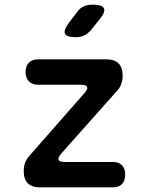

<svg xmlns="http://www.w3.org/2000/svg" viewBox="-20 -805 640 825"><path d="M153 0Q117 0 99.5 -17.5Q82 -35 82 -70Q82 -89 87.5 -104.5Q93 -120 105 -134L342 -404Q349 -412 352 -417.5Q355 -423 355 -427Q355 -434 348 -437.5Q341 -441 326 -441H143Q118 -441 104 -455.5Q90 -470 90 -495Q90 -521 104 -535.5Q118 -550 143 -550H436Q472 -550 489.5 -532.5Q507 -515 507 -480Q507 -461 501.5 -445Q496 -429 484 -416L244 -146Q237 -138 234 -132.5Q231 -127 231 -122Q231 -116 238 -112.5Q245 -109 260 -109H466Q491 -109 504.5 -94.5Q518 -80 518 -55Q518 -29 504.5 -14.5Q491 0 466 0ZM306 -645Q267 -645 259.5 -660Q252 -675 276 -707L311 -753Q324 -771 340.5 -778Q357 -785 379 -785Q419 -785 426.5 -769.5Q434 -754 409 -723L370 -675Q357 -660 341.5 -652.5Q326 -645 306 -645Z"/></svg>

Font: Maple Mono NL SemiBold
Style: Regular
Weight: 600
Monospace: yes
Designer: subframe7536
Version: Version 7.000